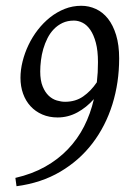

<svg xmlns="http://www.w3.org/2000/svg" viewBox="-20 -623 442 664"><path d="M205.1 -271Q241.2 -271 267.8 -289.6Q294.4 -308.1 314.9 -338.4Q316.9 -355.5 317.9 -372.8Q318.8 -390.1 318.8 -408.2Q318.8 -447.8 311.5 -475.1Q304.2 -502.4 292.5 -519.5Q280.8 -536.6 265.9 -544.2Q251 -551.8 235.8 -551.8Q213.4 -551.8 196.3 -543.7Q179.2 -535.6 166.3 -522.2Q153.3 -508.8 144.3 -491Q135.3 -473.1 129.6 -453.6Q124 -434.1 121.6 -414.1Q119.1 -394 119.1 -376Q119.1 -344.2 127.7 -323.7Q136.2 -303.2 148.9 -291.5Q161.6 -279.8 176.8 -275.4Q191.9 -271 205.1 -271ZM392.1 -420.9Q392.1 -337.4 368.7 -262.2Q345.2 -187 300 -127.7Q254.9 -68.4 188.7 -29.3Q122.6 9.8 37.1 21L33.2 -7.8Q90.8 -21 136 -46.4Q181.2 -71.8 214.8 -106.9Q248.5 -142.1 270.8 -185.8Q293 -229.5 304.7 -280.3Q279.3 -251.5 247.3 -234.1Q215.3 -216.8 179.2 -216.8Q149.9 -216.8 126.2 -227.1Q102.5 -237.3 85.7 -255.6Q68.8 -273.9 59.8 -299.1Q50.8 -324.2 50.8 -354Q50.8 -381.3 58.1 -410.6Q65.4 -439.9 78.6 -467.5Q91.8 -495.1 110.8 -519.8Q129.9 -544.4 153.3 -563Q176.8 -581.5 203.9 -592.3Q231 -603 261.2 -603Q287.6 -603 311.5 -592Q335.4 -581.1 353.3 -558.6Q371.1 -536.1 381.6 -501.7Q392.1 -467.3 392.1 -420.9Z"/></svg>

Font: Gentium Plus Cyr
Style: Italic
Weight: 400
Italic angle: -8°
Designer: J. Victor Gaultney, Annie Olsen, Iska Routamaa, Becca Hirsbrunner
Foundry: SIL International
Version: Version 5.000